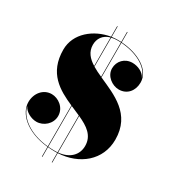

<svg xmlns="http://www.w3.org/2000/svg" viewBox="-212 -955 1059 1160"><g transform="rotate(30 317.0 -375.0)"><path d="M261 -830V-756.5C151 -738.5 50 -659 50 -545C50 -380.5 157 -322 261 -276.5V9C125.5 -4.5 47 -72.5 32 -140C47 -108 88.5 -85.5 126.5 -85.5C175.5 -85.5 224 -126 224 -181C224 -240 170.5 -277 125 -277C66 -277 25.5 -226 25.5 -165C25.5 -88.5 105.5 -4 261 12V80H264.5V12C280.5 13.5 297.5 14.5 315 14.5C320 14.5 325 14.5 330 14V80H333.5V14C480.5 7 594.5 -86.5 594.5 -230C594.5 -409.5 450 -462 333.5 -514.5V-755.5C435.5 -749 526.5 -704.5 546.5 -634C531 -666 490 -684.5 453 -684.5C399 -684.5 361.5 -644 361.5 -594C361.5 -540 414.5 -503 460 -503C519 -503 554 -549 554 -605C554 -694.5 451 -751.5 333.5 -759V-830H330V-759.5C322.5 -760 314.5 -760 307 -760C293 -760 278.5 -759 264.5 -757V-830ZM307 -756.5C315 -756.5 322.5 -756.5 330 -756V-516.5C306.5 -527 284 -537.5 264.5 -549.5V-751.5C277 -755 291 -756.5 307 -756.5ZM190 -659.5C190 -701.5 212 -737.5 261 -751V-552C219 -578 190 -610.5 190 -659.5ZM310 11C294 11 279 10.5 264.5 9V-275C287 -265.5 309 -256 330 -246.5V10.5C323.5 11 317 11 310 11ZM455.5 -106C455.5 -43 410.5 2.5 333.5 10V-245C402 -214 455.5 -178.5 455.5 -106Z"/></g></svg>

Font: Bodoni* 48pt Fatface
Style: Regular
Weight: 900
Version: Version 2.3